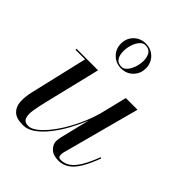

<svg xmlns="http://www.w3.org/2000/svg" viewBox="-207 -850 981 981"><g transform="rotate(45 283.5 -360.0)"><path d="M125 10Q77 10 55.2 -10.8Q33.5 -31.5 31.5 -65.8Q29.5 -100 39 -141L112 -452.5H43V-460H198.5L124 -152.5Q114.5 -113 109.2 -80Q104 -47 111.5 -26.8Q119 -6.5 148 -6.5Q172.5 -6.5 204.2 -34.5Q236 -62.5 267.8 -109Q299.5 -155.5 325.8 -212.5Q352 -269.5 366.5 -327H372.5Q363.5 -288.5 345.5 -243.2Q327.5 -198 303 -153.2Q278.5 -108.5 249.2 -71.5Q220 -34.5 188.5 -12.2Q157 10 125 10ZM381 10Q342 10 322.2 -10Q302.5 -30 302.5 -52.5Q302.5 -58.5 303.8 -67.8Q305 -77 307 -85L399 -460H483.5L370.5 -38Q369.5 -33.5 369 -28.8Q368.5 -24 368.5 -20Q368.5 -1 387 -1Q414.5 -1 437.2 -16.8Q460 -32.5 480.5 -66.5Q501 -100.5 522 -155.5L528.5 -153Q507 -95.5 485.2 -59.5Q463.5 -23.5 438 -6.8Q412.5 10 381 10ZM274.5 -549.5Q236.5 -549.5 210.5 -575.5Q184.5 -601.5 184.5 -639.5Q184.5 -678 210.5 -703.8Q236.5 -729.5 274.5 -729.5Q313 -729.5 338.8 -703.8Q364.5 -678 364.5 -639.5Q364.5 -601.5 338.8 -575.5Q313 -549.5 274.5 -549.5ZM270.5 -557Q283.5 -557 294.2 -566.8Q305 -576.5 312.8 -591.5Q320.5 -606.5 324.8 -623.8Q329 -641 329 -656.5Q329 -687 317.2 -704.5Q305.5 -722 278.5 -722Q265.5 -722 254.8 -712.5Q244 -703 236.2 -687.8Q228.5 -672.5 224.5 -655.2Q220.5 -638 220.5 -622.5Q220.5 -592 232.2 -574.5Q244 -557 270.5 -557Z"/></g></svg>

Font: Bodoni Moda 28pt
Style: Italic
Weight: 400
Italic angle: -13°
Designer: Owen Earl
Foundry: indestructible type
Version: Version 2.004